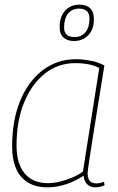

<svg xmlns="http://www.w3.org/2000/svg" viewBox="-20 -794 507 824"><path d="M389 10Q375 10 364 4Q353 -2 346.5 -13.5Q340 -25 339 -40Q318 -26 292.5 -14.5Q267 -3 239 3.5Q211 10 183 10Q135 10 101 -10Q67 -30 49.5 -69.5Q32 -109 32 -166Q32 -276 66 -360Q100 -444 162.5 -492Q225 -540 307 -540Q323 -540 339 -538Q355 -536 371 -533Q387 -530 401 -525Q415 -520 428 -513Q411 -410 399 -334Q387 -258 378.5 -205Q370 -152 365 -119Q360 -86 358 -70Q356 -54 356 -52Q356 -29 365 -18Q374 -7 393 -7Q402 -7 409.5 -8.5Q417 -10 426 -14L429 1Q420 5 410 7.5Q400 10 389 10ZM336 -58 406 -502Q386 -513 360 -518Q334 -523 302 -523Q230 -523 173.5 -479Q117 -435 84 -355.5Q51 -276 51 -169Q51 -91 86 -49.5Q121 -8 185 -8Q210 -8 237 -14.5Q264 -21 290 -32Q316 -43 336 -58ZM297 -618Q269 -618 252.5 -633Q236 -648 236 -677Q236 -723 259.5 -748.5Q283 -774 322 -774Q351 -774 367 -758.5Q383 -743 383 -712Q383 -668 359 -643Q335 -618 297 -618ZM300 -635Q330 -635 347 -656Q364 -677 364 -714Q364 -757 319 -757Q289 -757 272 -735.5Q255 -714 255 -676Q255 -635 300 -635Z"/></svg>

Font: Georama ExtraCondensed Thin Thin
Style: Italic
Weight: 250
Italic angle: -9°
Version: Version 1.001